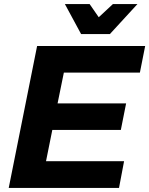

<svg xmlns="http://www.w3.org/2000/svg" viewBox="-20 -927 736 947"><path d="M670 -569H295L264 -417H602L576 -286H238L207 -132H592L567 0H23L163 -700H696ZM537 -907H658L522 -759H380L300 -907H422L467 -842Z"/></svg>

Font: Gontserrat SemiBold
Style: Italic
Weight: 600
Italic angle: -11.3°
Designer: Julieta Ulanovsky
Foundry: Julieta Ulanovsky
Version: Version 6.001